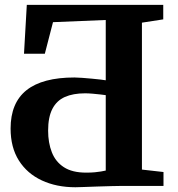

<svg xmlns="http://www.w3.org/2000/svg" viewBox="-20 -763 729 788"><path d="M289.5 5.5Q212 5.5 151.8 -22.5Q91.5 -50.5 57.5 -104.2Q23.5 -158 23.5 -235.5Q23.5 -341 89 -393Q154.5 -445 286 -445Q298.5 -445 317.5 -443.5Q336.5 -442 356.5 -440.2Q376.5 -438.5 392.5 -436.5Q408.5 -434.5 414 -433.5V-681L197.5 -672L164 -542.5H78.5L90 -743H650V-683.5L562.5 -670V-67L651 -57V0H482Q465.5 0 437.8 0.8Q410 1.5 379.5 2.5Q349 3.5 324.2 4.5Q299.5 5.5 289.5 5.5ZM333.5 -54.5Q355 -54.5 369.5 -56Q384 -57.5 394.5 -59.2Q405 -61 414 -63V-372.5Q408 -373.5 392.8 -375.2Q377.5 -377 360 -378.5Q342.5 -380 329 -380Q280 -380 246.2 -365Q212.5 -350 195 -316.2Q177.5 -282.5 177.5 -227Q177.5 -177 192.8 -138Q208 -99 242.2 -76.8Q276.5 -54.5 333.5 -54.5Z"/></svg>

Font: Merriweather 28pt
Style: Bold
Weight: 700
Version: Version 2.100